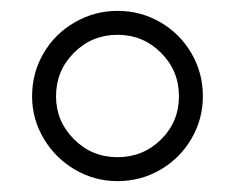

<svg xmlns="http://www.w3.org/2000/svg" viewBox="-20 -759 432 353"><path d="M39 -582Q39 -625 60 -661Q81 -697 117.5 -718Q154 -739 196 -739Q239 -739 275 -718Q311 -697 332 -661Q353 -625 353 -582Q353 -540 332 -504Q311 -468 275 -447Q239 -426 196 -426Q154 -426 118 -447Q82 -468 60.5 -504Q39 -540 39 -582ZM309 -582Q309 -629 276 -662Q243 -695 196 -695Q149 -695 116 -662Q83 -629 83 -582Q83 -536 116 -503Q149 -470 196 -470Q243 -470 276 -502.5Q309 -535 309 -582Z"/></svg>

Font: Shippori Mincho B1 Medium
Style: Regular
Weight: 500
Designer: FONTDASU
Foundry: FONTDASU / Google Inc. / but / Adobe
Version: Version 3.110; ttfautohint (v1.8.3)